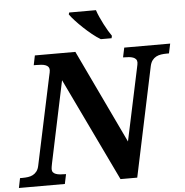

<svg xmlns="http://www.w3.org/2000/svg" viewBox="-84 -990 1013 1049"><g transform="rotate(-5 423.0 -465.5)"><path d="M534.2 0 263.2 -565.9 168.9 -118.2Q166.5 -106.9 165.3 -98.9Q164.1 -90.8 164.1 -86.9Q164.1 -76.2 169.4 -69.6Q174.8 -63 184.6 -59.3Q194.3 -55.7 207.8 -54.4Q221.2 -53.2 236.8 -53.2H240.2L229 0H-22.9L-12.2 -53.2H1Q16.6 -53.2 31.5 -55.2Q46.4 -57.1 58.6 -63.5Q70.8 -69.8 79.8 -81.5Q88.9 -93.3 92.8 -112.8L194.8 -592.8Q201.2 -618.7 201.2 -627Q201.2 -637.7 195.8 -644.5Q190.4 -651.4 180.9 -655Q171.4 -658.7 158 -659.9Q144.5 -661.1 128.9 -661.1H116.2L127 -713.9H349.1L592.8 -201.2L676.8 -596.2Q682.1 -619.1 682.1 -627Q682.1 -637.7 676.5 -644.5Q670.9 -651.4 661.1 -655Q651.4 -658.7 637.9 -659.9Q624.5 -661.1 608.9 -661.1H606L617.2 -713.9H869.1L857.9 -661.1H845.2Q829.6 -661.1 814.7 -658.9Q799.8 -656.7 787.6 -650.4Q775.4 -644 766.4 -632.3Q757.3 -620.6 752.9 -601.1L626 0ZM493.7 -771Q472.2 -783.7 448 -803.2Q423.8 -822.8 401.4 -844Q378.9 -865.2 360.1 -885.7Q341.3 -906.2 331.1 -920.9L334 -931.2H481Q486.8 -913.1 496.3 -892.1Q505.9 -871.1 516.1 -851.1Q526.4 -831.1 536.9 -813.5Q547.4 -795.9 555.7 -784.2L552.7 -771Z"/></g></svg>

Font: Droid Serif
Style: Bold Italic
Weight: 700
Italic angle: -12°
Designer: Monotype Design team
Foundry: Monotype Imaging Inc.
Version: Version 1.03